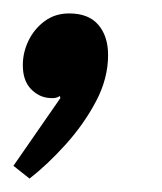

<svg xmlns="http://www.w3.org/2000/svg" viewBox="-43 -139 242 286"><path d="M1 127 -23 108 47 7 46 4Q41 8 31 7Q15 6 3 -6.5Q-9 -19 -9 -42Q-9 -61 -0.5 -78.5Q8 -96 23.5 -107.5Q39 -119 60 -119Q89 -119 103.5 -102Q118 -85 118 -57Q118 -22 100 12Q82 46 55 76Q28 106 1 127Z"/></svg>

Font: Faustina Medium
Style: Italic
Weight: 500
Italic angle: -8°
Designer: Alfonso Garcia
Foundry: http://www.omnibus-type.com
Version: Version 1.200